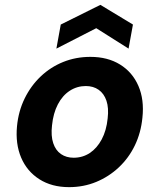

<svg xmlns="http://www.w3.org/2000/svg" viewBox="-20 -758 657 790"><path d="M264 12Q193 12 142 -20.5Q91 -53 67 -109.5Q43 -166 50 -239Q56 -301 81.5 -353Q107 -405 147.5 -443.5Q188 -482 240 -503Q292 -524 352 -524Q423 -524 474 -492.5Q525 -461 549.5 -404.5Q574 -348 566 -274Q560 -212 535 -160Q510 -108 469 -69.5Q428 -31 376 -9.5Q324 12 264 12ZM283 -109Q320 -109 349.5 -128.5Q379 -148 398.5 -184.5Q418 -221 423 -271Q428 -314 418 -343.5Q408 -373 386 -388.5Q364 -404 333 -404Q297 -404 267 -384.5Q237 -365 218 -328.5Q199 -292 194 -242Q189 -199 199 -169Q209 -139 231 -124Q253 -109 283 -109ZM212 -558 230 -657 393 -738 527 -657 509 -558 376 -642Z"/></svg>

Font: DM Sans 12pt ExtraBold
Style: Italic
Weight: 800
Italic angle: -10°
Version: Version 4.004;gftools[0.9.30]